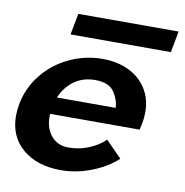

<svg xmlns="http://www.w3.org/2000/svg" viewBox="-72 -678 727 756"><g transform="rotate(10 291.0 -300.0)"><path d="M9 -172Q9 -193 14 -221Q27 -287 69.5 -339.5Q112 -392 174.5 -421.5Q237 -451 307 -451Q365 -451 410.5 -429.5Q456 -408 482 -367.5Q508 -327 508 -274Q508 -250 504 -230L498 -202H140Q137 -149 163 -116.5Q189 -84 233 -84Q277 -84 315.5 -100Q354 -116 379 -141L443 -76Q404 -39 343 -15Q282 9 220 9Q124 9 66.5 -40Q9 -89 9 -172ZM390 -270Q390 -300 369 -332Q348 -364 292 -364Q244 -364 209 -339Q174 -314 155 -270ZM181 -609H582L566 -524H165Z"/></g></svg>

Font: Teachers SemiBold
Style: Italic
Weight: 600
Designer: Alfredo Marco Pradil & Chank Diesel
Version: Version 0.009